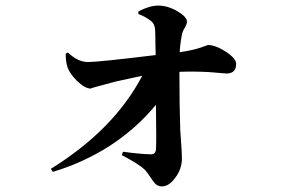

<svg xmlns="http://www.w3.org/2000/svg" viewBox="-20 -613 1040 687"><path d="M475 -572Q515 -593 546 -593Q581 -593 616 -572Q649 -552 649 -536Q649 -528 642 -515Q633 -501 631 -489Q624 -453 623 -426Q669 -433 699 -443L724 -452Q751 -452 788 -428Q825 -404 825 -384Q825 -350 790 -350L729 -355Q675 -358 622 -356Q622 -230 625 -147Q631 -66 631 -47Q631 -8 607 23Q585 54 559 54Q540 54 527 34Q505 1 499 -5Q477 -26 416 -58L420 -70Q488 -61 520 -61Q536 -60 538 -78Q540 -98 538 -238Q396 -67 169 2L162 -9Q388 -149 489 -342L393 -321Q298 -296 305 -296Q284 -296 255 -324Q230 -349 222 -371Q215 -392 215 -421L223 -425Q259 -391 295 -391Q332 -391 537 -416L536 -462Q536 -493 535 -506Q534 -528 519 -539Q501 -553 475 -563Z"/></svg>

Font: Source Han Serif JP
Style: Bold
Weight: 700
Designer: Ryoko NISHIZUKA  (kana & ideographs); Frank Grießhammer (Latin, Greek & Cyrillic); Wenlong ZHANG  (bopomofo); Sandoll Co
Foundry: Adobe Systems Incorporated
Version: Version 1.000;PS 1;hotconv 16.6.53;makeotf.lib2.5.65590